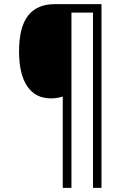

<svg xmlns="http://www.w3.org/2000/svg" viewBox="-20 -780 621 927"><path d="M470 127H429V-719H325V127H283V-314Q257 -305 226 -305Q151 -305 111.5 -363.5Q72 -422 72 -532Q72 -649 115.5 -704.5Q159 -760 244 -760H470Z"/></svg>

Font: Noto Sans Kannada SemiCondensed Light
Style: Regular
Weight: 300
Width: 4
Designer: Jelle Bosma - Monotype Design Team
Foundry: Monotype Imaging Inc.
Version: Version 2.005; ttfautohint (v1.8.4.7-5d5b)